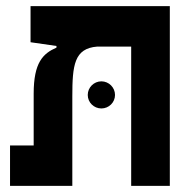

<svg xmlns="http://www.w3.org/2000/svg" viewBox="-20 -606 626 626"><path d="M533.7 0V-585.9H79.6V-468.3L164.1 -456.1V-450.7C120.1 -431.6 89.8 -401.9 89.8 -300.8V-131.8H12.7V0H215.8V-291.5C215.8 -394 222.2 -448.2 296.9 -454.1H407.7V0ZM310.5 -252.4C335 -252.4 355 -272 355 -296.4C355 -320.8 335 -340.8 310.5 -340.8C286.1 -340.8 266.1 -320.8 266.1 -296.4C266.1 -272 286.1 -252.4 310.5 -252.4Z"/></svg>

Font: Cascadia Mono NF
Style: Bold
Weight: 700
Monospace: yes
Designer: Aaron Bell
Foundry: Saja Typeworks
Version: Version 2404.023